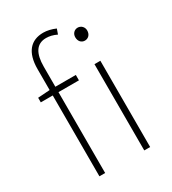

<svg xmlns="http://www.w3.org/2000/svg" viewBox="-194 -911 912 1016"><g transform="rotate(-30 262.0 -403.5)"><path d="M384 0H420V-527H384ZM403 -660C423 -660 440 -675 440 -701C440 -723 423 -739 403 -739C383 -739 367 -723 367 -701C367 -675 383 -660 403 -660ZM37 -494H110V0H145V-494H270V-527H145V-650C145 -729 171 -775 231 -775C251 -775 273 -770 295 -759L306 -790C281 -801 255 -807 232 -807C156 -807 110 -758 110 -655V-527L37 -522Z"/></g></svg>

Font: Noto Sans JP Thin
Style: Regular
Weight: 100
Designer: Ryoko NISHIZUKA 西塚涼子 (kana, bopomofo & ideographs); Paul D. Hunt (Latin, Greek & Cyrillic); Sandoll Communications 산돌커뮤니
Foundry: Adobe
Version: Version 2.004;hotconv 1.0.118;makeotfexe 2.5.65603